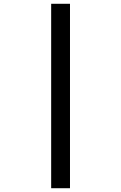

<svg xmlns="http://www.w3.org/2000/svg" viewBox="-20 -870 640 1015"><path d="M250.5 125V-850H350V125Z"/></svg>

Font: Spline Sans Mono Medium
Style: Regular
Weight: 500
Monospace: yes
Version: Version 1.004